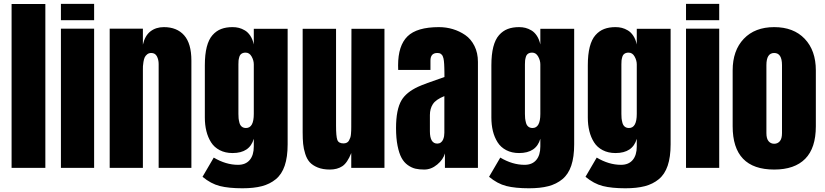

<svg xmlns="http://www.w3.org/2000/svg" viewBox="-20 -884 4345 1011"><path d="M218.8 0H41V-862.8H218.8Z M300.8 0V-732.9H475.6V0ZM300.8 -777.8V-863.8H475.6V-777.8Z M557.6 0V-732.9H732.4V-648.9Q743.2 -696.3 772.2 -718.8Q801.3 -741.2 842.8 -741.2Q911.6 -741.2 949.7 -698Q987.8 -654.8 987.8 -564.9V0H815.4V-546.9Q815.4 -569.8 806.2 -587.4Q796.9 -605 776.4 -605Q763.7 -605 754.9 -597.9Q746.1 -590.8 741.9 -581.8Q737.8 -572.8 735.4 -558.1Q732.9 -543.5 732.7 -535.6Q732.4 -527.8 732.4 -515.1V0Z M1256.3 107.4Q1184.6 107.4 1137.5 95.5Q1090.3 83.5 1046.4 46.9L1105.5 -54.2Q1169.4 -16.1 1233.4 -16.1Q1273.4 -16.1 1294.9 -41.5Q1316.4 -66.9 1316.4 -112.8V-153.3Q1294.9 -78.1 1204.6 -78.1Q1166 -78.1 1137 -93.3Q1107.9 -108.4 1091.3 -134.8Q1074.7 -161.1 1066.7 -193.8Q1058.6 -226.6 1058.6 -265.1V-540Q1058.6 -597.2 1068.8 -637Q1079.1 -676.8 1099.1 -699.2Q1119.1 -721.7 1144.8 -731.4Q1170.4 -741.2 1204.6 -741.2Q1222.2 -741.2 1237.8 -737.3Q1253.4 -733.4 1269.5 -723.9Q1285.6 -714.4 1298.1 -695.6Q1310.5 -676.8 1316.4 -649.9V-732.4H1494.6V-124Q1494.6 -57.1 1479.2 -11.7Q1463.9 33.7 1432.4 59.6Q1400.9 85.4 1358.6 96.4Q1316.4 107.4 1256.3 107.4ZM1273.4 -606.9Q1260.3 -606.9 1251.7 -601.1Q1243.2 -595.2 1240 -583.7Q1236.8 -572.3 1236.1 -564.9Q1235.4 -557.6 1235.4 -544.9V-284.2Q1235.4 -270.5 1236.3 -261Q1237.3 -251.5 1240.7 -238Q1244.1 -224.6 1252.9 -217.3Q1261.7 -210 1275.4 -210Q1316.4 -210 1316.4 -284.2V-544.9Q1316.4 -565.9 1304.9 -586.4Q1293.5 -606.9 1273.4 -606.9Z M1830.6 -732.4H2004.4V0H1829.6V-78.1Q1809.1 -26.4 1782.5 -8.8Q1755.9 8.8 1716.8 8.8Q1679.7 8.8 1652.8 -2.2Q1626 -13.2 1610.8 -30Q1595.7 -46.9 1587.2 -74Q1578.6 -101.1 1576.2 -126.5Q1573.7 -151.9 1573.7 -187V-732.4H1749.5V-222.2Q1749.5 -166.5 1756.1 -147.7Q1762.7 -128.9 1788.6 -128.9Q1798.3 -128.9 1805.9 -132.6Q1813.5 -136.2 1817.6 -144Q1821.8 -151.9 1824.5 -159.2Q1827.1 -166.5 1828.1 -178.5Q1829.1 -190.4 1829.3 -197.3Q1829.6 -204.1 1829.6 -216.3Q1829.6 -220.2 1829.6 -222.2Z M2065.4 -210Q2065.4 -307.1 2094.2 -356Q2119.1 -397.9 2180.7 -426.8Q2211.9 -441.4 2320.3 -478.5Q2320.3 -479 2320.3 -480Q2320.3 -495.6 2320.1 -505.4Q2319.8 -515.1 2319.6 -527.3Q2319.3 -539.6 2318.8 -546.9Q2318.4 -554.2 2317.4 -563Q2316.4 -571.8 2315.2 -576.4Q2314 -581.1 2311.8 -586.7Q2309.6 -592.3 2306.9 -595.2Q2304.2 -598.1 2300.8 -600.6Q2297.4 -603 2292.7 -604Q2288.1 -605 2282.7 -605Q2246.6 -605 2246.6 -564.9V-515.6H2076.7Q2076.2 -523.9 2076.2 -539.6Q2076.2 -644 2125.7 -692.6Q2175.3 -741.2 2291.5 -741.2Q2329.1 -741.2 2364.3 -730.7Q2399.4 -720.2 2429.7 -699.5Q2460 -678.7 2478.3 -642.1Q2496.6 -605.5 2496.6 -558.1V0H2322.8V-76.2Q2314 -43.9 2282.2 -17.6Q2250.5 8.8 2213.9 8.8Q2187.5 8.8 2167.5 4.2Q2147.5 -0.5 2127.4 -14.6Q2107.4 -28.8 2094.5 -52.5Q2081.5 -76.2 2073.5 -116Q2065.4 -155.8 2065.4 -210ZM2243.7 -278.3Q2243.7 -278.3 2243.7 -192.9Q2243.7 -127.9 2282.7 -127.9Q2293.5 -127.9 2301.3 -133.8Q2309.1 -139.6 2313 -148.9Q2316.9 -158.2 2318.4 -167Q2319.8 -175.8 2319.8 -185.1V-377.9Q2274.9 -359.9 2259.3 -335.7Q2243.7 -311.5 2243.7 -278.3Z M2765.1 107.4Q2693.4 107.4 2646.2 95.5Q2599.1 83.5 2555.2 46.9L2614.3 -54.2Q2678.2 -16.1 2742.2 -16.1Q2782.2 -16.1 2803.7 -41.5Q2825.2 -66.9 2825.2 -112.8V-153.3Q2803.7 -78.1 2713.4 -78.1Q2674.8 -78.1 2645.8 -93.3Q2616.7 -108.4 2600.1 -134.8Q2583.5 -161.1 2575.4 -193.8Q2567.4 -226.6 2567.4 -265.1V-540Q2567.4 -597.2 2577.6 -637Q2587.9 -676.8 2607.9 -699.2Q2627.9 -721.7 2653.6 -731.4Q2679.2 -741.2 2713.4 -741.2Q2731 -741.2 2746.6 -737.3Q2762.2 -733.4 2778.3 -723.9Q2794.4 -714.4 2806.9 -695.6Q2819.3 -676.8 2825.2 -649.9V-732.4H3003.4V-124Q3003.4 -57.1 2988 -11.7Q2972.7 33.7 2941.2 59.6Q2909.7 85.4 2867.4 96.4Q2825.2 107.4 2765.1 107.4ZM2782.2 -606.9Q2769 -606.9 2760.5 -601.1Q2752 -595.2 2748.8 -583.7Q2745.6 -572.3 2744.9 -564.9Q2744.1 -557.6 2744.1 -544.9V-284.2Q2744.1 -270.5 2745.1 -261Q2746.1 -251.5 2749.5 -238Q2752.9 -224.6 2761.7 -217.3Q2770.5 -210 2784.2 -210Q2825.2 -210 2825.2 -284.2V-544.9Q2825.2 -565.9 2813.7 -586.4Q2802.2 -606.9 2782.2 -606.9Z M3272.9 107.4Q3201.2 107.4 3154.1 95.5Q3106.9 83.5 3063 46.9L3122.1 -54.2Q3186 -16.1 3250 -16.1Q3290 -16.1 3311.5 -41.5Q3333 -66.9 3333 -112.8V-153.3Q3311.5 -78.1 3221.2 -78.1Q3182.6 -78.1 3153.6 -93.3Q3124.5 -108.4 3107.9 -134.8Q3091.3 -161.1 3083.3 -193.8Q3075.2 -226.6 3075.2 -265.1V-540Q3075.2 -597.2 3085.4 -637Q3095.7 -676.8 3115.7 -699.2Q3135.7 -721.7 3161.4 -731.4Q3187 -741.2 3221.2 -741.2Q3238.8 -741.2 3254.4 -737.3Q3270 -733.4 3286.1 -723.9Q3302.2 -714.4 3314.7 -695.6Q3327.1 -676.8 3333 -649.9V-732.4H3511.2V-124Q3511.2 -57.1 3495.8 -11.7Q3480.5 33.7 3449 59.6Q3417.5 85.4 3375.2 96.4Q3333 107.4 3272.9 107.4ZM3290 -606.9Q3276.9 -606.9 3268.3 -601.1Q3259.8 -595.2 3256.6 -583.7Q3253.4 -572.3 3252.7 -564.9Q3252 -557.6 3252 -544.9V-284.2Q3252 -270.5 3252.9 -261Q3253.9 -251.5 3257.3 -238Q3260.7 -224.6 3269.5 -217.3Q3278.3 -210 3292 -210Q3333 -210 3333 -284.2V-544.9Q3333 -565.9 3321.5 -586.4Q3310.1 -606.9 3290 -606.9Z M3592.3 0V-732.9H3767.1V0ZM3592.3 -777.8V-863.8H3767.1V-777.8Z M4056.6 8.8Q3837.9 8.8 3837.9 -219.2V-513.2Q3837.9 -618.2 3896.5 -679.7Q3955.1 -741.2 4056.6 -741.2Q4158.7 -741.2 4217.3 -679.7Q4275.9 -618.2 4275.9 -513.2V-219.2Q4275.9 -104.5 4220 -47.9Q4164.1 8.8 4056.6 8.8ZM4015.6 -541V-183.1Q4015.6 -153.8 4027.1 -140.4Q4038.6 -127 4056.6 -127Q4074.7 -127 4086.2 -140.4Q4097.7 -153.8 4097.7 -183.1V-541Q4097.7 -605 4056.6 -605Q4015.6 -605 4015.6 -541Z"/></svg>

Font: Anton
Style: Regular
Weight: 400
Foundry: vernon adams
Version: Version 1.000